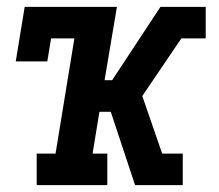

<svg xmlns="http://www.w3.org/2000/svg" viewBox="-20 -540 640 560"><path d="M87 0V-92H142L197 -428H129L118 -361H26L52 -520H321L285 -306H307L448 -520H580V-428H509L395 -260L453 -92H513V0H374L303 -214H270L250 -92H293V0Z"/></svg>

Font: Iosevka Etoile SmBdObl
Style: Regular
Weight: 600
Italic angle: -9°
Designer: Belleve Invis
Foundry: Belleve Invis
Version: Version 15.5.2; ttfautohint (v1.8.4)